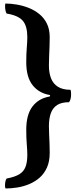

<svg xmlns="http://www.w3.org/2000/svg" viewBox="-20 -798 429 1088"><path d="M11.3 270Q8.3 263.6 8.3 253.1Q8.3 242.5 10.5 231.3Q12.6 220 17.5 213.7Q63.6 205 89 189.7Q114.4 174.3 124.6 147.5Q134.8 120.7 134.8 79.8Q134.8 55.1 131.8 20.5Q128.8 -14 128.8 -63Q128.8 -148.5 164.1 -194.7Q199.5 -240.8 261.5 -251.1Q263.9 -255.5 263.9 -259.4Q201.8 -269.2 165.3 -314.6Q128.8 -360.1 128.8 -445Q128.8 -493 131.8 -528Q134.8 -563.1 134.8 -587.8Q134.8 -649.7 109.5 -680Q84.1 -710.3 17.5 -721.2Q13.2 -728 11 -739.3Q8.8 -750.5 8.8 -761.6Q8.8 -765.9 9.1 -770.3Q9.3 -774.6 10.3 -778Q40.2 -778 74.8 -772.2Q109.3 -766.4 142.2 -753.5Q175.1 -740.7 202.4 -718.7Q229.7 -696.7 245.7 -664.4Q261.7 -632 261.7 -586.8Q261.7 -565.8 260.7 -536.6Q259.7 -507.4 258.4 -478.1Q257.2 -448.8 257.2 -427Q257.2 -384.9 269.3 -353.9Q281.5 -322.9 308.7 -306Q335.8 -289.2 379.4 -289.2Q381.9 -282.5 382.3 -275.9Q382.8 -269.4 382.8 -261.7Q382.8 -250.6 380.1 -238.6Q377.5 -226.5 371.2 -218.8Q328.9 -218.8 304 -203Q279.1 -187.1 268.1 -156.6Q257.2 -126.1 257.2 -82.9Q257.2 -65.3 258.4 -38.5Q259.7 -11.8 260.7 16.5Q261.7 44.8 261.7 68.1Q261.7 116.7 246.2 151.3Q230.7 185.9 204.4 208.9Q178.1 231.8 145.4 245.4Q112.7 258.9 78 264.5Q43.2 270 11.3 270Z"/></svg>

Font: Pitagon Serif
Style: Regular
Weight: 400
Designer: Travis Tran
Foundry: Pitagon
Version: Version 1.000;gftools[0.9.26]